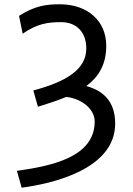

<svg xmlns="http://www.w3.org/2000/svg" viewBox="-20 -745 619 892"><path d="M85.4 -588.4C152.3 -634.8 201.7 -642.1 263.7 -642.1C339.8 -642.1 380.9 -590.8 380.9 -520C380.9 -422.9 289.6 -366.2 134.8 -324.7L156.2 -249C202.1 -263.2 247.1 -277.8 288.1 -294.9C364.3 -285.2 419.9 -235.8 419.9 -180.7C419.9 -12.7 214.8 26.4 58.6 48.8L80.6 127C221.7 108.4 515.1 42 515.1 -170.9C515.1 -279.3 453.1 -325.7 380.9 -345.2C437 -386.7 473.6 -443.8 473.6 -532.2C473.6 -651.4 382.8 -725.1 258.8 -725.1C193.4 -725.1 143.1 -718.3 68.4 -671.4Z"/></svg>

Font: Andika
Style: Regular
Weight: 400
Designer: Victor Gaultney, Annie Olsen, Julie Remington, Don Collingsworth, Eric Hays
Foundry: SIL International
Version: Version 1.000